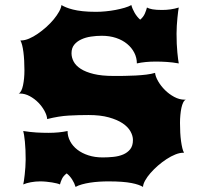

<svg xmlns="http://www.w3.org/2000/svg" viewBox="-20 -733 787 763"><path d="M72.3 0Q73.2 -3.9 75 -14.2Q76.7 -24.4 78.1 -38.3Q79.6 -52.2 80.8 -68.1Q82 -84 82 -99.1Q82 -139.6 78.9 -170.4Q75.7 -201.2 72.3 -212.4Q100.1 -208 124.5 -206.5Q148.9 -205.1 172.4 -205.1Q215.3 -205.1 248.5 -212.4Q248.5 -190.9 258.8 -171.6Q269 -152.3 287.4 -138.2Q305.7 -124 331.3 -115.7Q356.9 -107.4 388.2 -107.4Q409.2 -107.4 430.7 -109.6Q452.1 -111.8 469.5 -119.1Q486.8 -126.5 497.6 -140.1Q508.3 -153.8 508.3 -176.8Q508.3 -193.4 498.3 -211.2Q488.3 -229 467 -243.2Q445.8 -257.3 412.4 -266.6Q378.9 -275.9 332 -275.9Q292 -275.9 252.7 -273.7Q213.4 -271.5 167.5 -259.8Q166.5 -274.4 157 -292Q147.5 -309.6 132.6 -325Q117.7 -340.3 98.4 -350.8Q79.1 -361.3 59.1 -361.3H54.2Q60.1 -363.8 64.5 -372.6Q68.8 -381.3 71.5 -394Q74.2 -406.7 75.7 -422.1Q77.1 -437.5 77.1 -453.6Q77.1 -494.1 73 -526.4Q68.8 -558.6 61 -572.3H64.5Q78.6 -572.3 95.7 -579.6Q112.8 -586.9 130.1 -598.9Q147.5 -610.8 164.1 -625.7Q180.7 -640.6 193.6 -656.2Q206.5 -671.9 214.8 -686.8Q223.1 -701.7 224.1 -712.9Q231.4 -708.5 242.4 -703.9Q253.4 -699.2 269.8 -695.1Q286.1 -690.9 308.6 -688.5Q331.1 -686 361.8 -686Q379.9 -686 400.1 -688Q420.4 -689.9 439.5 -693.6Q458.5 -697.3 475.1 -702.1Q491.7 -707 502 -712.9Q505.9 -697.8 515.1 -681.9Q524.4 -666 537.1 -654.8Q549.8 -665.5 555.7 -679.2Q561.5 -692.9 564 -703.1Q571.3 -698.7 585.9 -696Q600.6 -693.4 624 -693.4Q659.7 -693.4 690.4 -703.1Q689.5 -699.2 688 -688Q686.5 -676.8 685.1 -662.1Q683.6 -647.5 682.6 -630.9Q681.6 -614.3 681.6 -599.1Q681.6 -556.6 684.8 -524.7Q688 -492.7 690.4 -481Q665.5 -485.4 643.6 -486.8Q621.6 -488.3 599.6 -488.3Q556.6 -488.3 523.9 -481Q523.9 -503.4 513.7 -523.4Q503.4 -543.5 485.1 -558.6Q466.8 -573.7 441.2 -582.3Q415.5 -590.8 384.3 -590.8Q362.8 -590.8 341.6 -587.6Q320.3 -584.5 303 -576.4Q285.6 -568.4 274.9 -555.2Q264.2 -542 264.2 -521.5Q264.2 -504.4 272.7 -488.3Q281.2 -472.2 300.8 -459.5Q320.3 -446.8 352.3 -439Q384.3 -431.2 431.2 -431.2Q450.7 -431.2 473.6 -431.4Q496.6 -431.6 519 -432.9Q541.5 -434.1 561.5 -436.5Q581.5 -439 596.2 -443.4Q597.7 -428.7 608.4 -410.2Q619.1 -391.6 635.5 -375.2Q651.9 -358.9 672.4 -347.9Q692.9 -336.9 713.4 -336.9H718.3Q712.4 -334.5 708 -325.7Q703.6 -316.9 700.9 -304.2Q698.2 -291.5 696.8 -276.1Q695.3 -260.7 695.3 -244.6Q695.3 -224.6 696.3 -206.1Q697.3 -187.5 699.5 -171.9Q701.7 -156.2 704.6 -144.3Q707.5 -132.3 711.4 -126H708Q693.8 -126 676.8 -119.1Q659.7 -112.3 642.1 -100.8Q624.5 -89.4 607.9 -75Q591.3 -60.5 578.1 -45.4Q564.9 -30.3 556.9 -15.9Q548.8 -1.5 548.3 9.8Q541 5.4 530 1.5Q519 -2.4 502.7 -5.6Q486.3 -8.8 463.9 -10.5Q441.4 -12.2 410.6 -12.2Q392.6 -12.2 373.8 -11Q355 -9.8 337.6 -7.1Q320.3 -4.4 305.4 -0.2Q290.5 3.9 280.3 9.8Q275.9 -5.4 266.8 -19.5Q257.8 -33.7 245.1 -43.9Q231.9 -34.2 226.3 -22.2Q220.7 -10.3 218.3 0Q214.4 -2 205.8 -4.2Q197.3 -6.3 186.5 -8.1Q175.8 -9.8 163.6 -11Q151.4 -12.2 139.6 -12.2Q120.6 -12.2 102.5 -8.8Q84.5 -5.4 72.3 0Z"/></svg>

Font: Arbutus
Style: Regular
Weight: 400
Designer: Karolina Lach
Foundry: Sorkin Type Co.
Version: Version 1.002